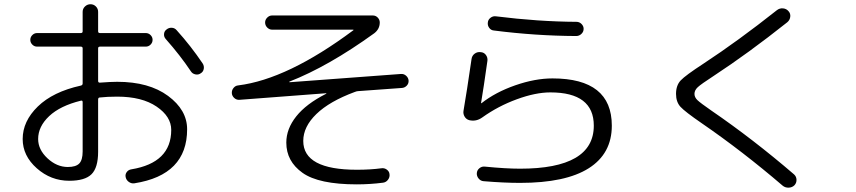

<svg xmlns="http://www.w3.org/2000/svg" viewBox="-20 -823 4040 906"><path d="M362 -348Q264 -324 212 -275Q160 -226 160 -167Q160 -117 204 -76Q248 -35 300 -35Q338 -35 354 -51.5Q370 -68 370 -108V-341Q370 -350 362 -348ZM307 30Q220 30 153.5 -29Q87 -88 87 -167Q87 -251 158.5 -320.5Q230 -390 361 -419Q370 -421 370 -429V-595Q370 -603 361 -603H155Q142 -603 132.5 -612.5Q123 -622 123 -635Q123 -648 132.5 -657.5Q142 -667 155 -667H361Q370 -667 370 -675V-767Q370 -782 381 -792.5Q392 -803 407 -803Q422 -803 432.5 -792.5Q443 -782 443 -767V-675Q443 -667 452 -667H668Q681 -667 690.5 -657.5Q700 -648 700 -635Q700 -622 690.5 -612.5Q681 -603 668 -603H452Q443 -603 443 -595V-441Q443 -433 451 -433Q503 -437 533 -437Q683 -437 773 -370.5Q863 -304 863 -213Q863 3 614 42Q600 44 588 35.5Q576 27 573 13Q570 0 578 -11Q586 -22 600 -24Q788 -55 788 -210Q788 -273 719 -320Q650 -367 533 -367Q486 -367 451 -363Q443 -363 443 -353V-107Q443 -32 412 -1Q381 30 307 30ZM814 -680Q880 -607 936 -524Q944 -512 941.5 -498Q939 -484 927 -477Q916 -469 902 -472Q888 -475 881 -486Q831 -561 762 -639Q753 -649 754 -662.5Q755 -676 766 -684Q777 -693 791 -692Q805 -691 814 -680Z M1110 -352Q1096 -351 1085.5 -360.5Q1075 -370 1074 -383Q1073 -397 1082 -408Q1091 -419 1104 -420Q1337 -449 1647 -680Q1648 -680 1648 -682Q1648 -683 1647 -683H1264Q1251 -683 1241 -693Q1231 -703 1231 -717Q1231 -730 1241 -740Q1251 -750 1264 -750H1739Q1753 -750 1762.5 -740Q1772 -730 1772 -717Q1772 -686 1746 -666Q1530 -510 1346 -438Q1345 -438 1345 -436Q1345 -435 1347 -435L1872 -474Q1886 -475 1896.5 -465.5Q1907 -456 1908 -443Q1909 -429 1899.5 -419Q1890 -409 1877 -408L1670 -393Q1664 -393 1654 -389Q1535 -345 1473 -285Q1411 -225 1411 -158Q1411 -22 1664 -22Q1728 -22 1780 -29Q1794 -31 1805.5 -22.5Q1817 -14 1818 -1Q1820 13 1811 25Q1802 37 1788 39Q1726 47 1664 47Q1484 47 1407.5 -7.5Q1331 -62 1331 -150Q1331 -215 1378 -274Q1425 -333 1518 -380Q1520 -380 1520 -382Q1520 -383 1518 -383Z M2194 -256Q2180 -260 2172.5 -272.5Q2165 -285 2167 -299Q2183 -392 2205 -544Q2207 -560 2219.5 -569.5Q2232 -579 2248 -577Q2264 -576 2273 -563.5Q2282 -551 2280 -536Q2262 -408 2250 -337V-336H2252Q2318 -388 2411.5 -420.5Q2505 -453 2587 -453Q2867 -453 2867 -230Q2867 -98 2758 -29Q2649 40 2434 40Q2358 40 2262 32Q2248 31 2238.5 19.5Q2229 8 2230 -6Q2231 -20 2242 -29Q2253 -38 2266 -37Q2366 -27 2434 -27Q2782 -27 2782 -230Q2782 -387 2577 -387Q2507 -387 2418.5 -354.5Q2330 -322 2256 -269Q2227 -248 2194 -256ZM2320 -746Q2520 -721 2700 -720Q2714 -720 2724 -710Q2734 -700 2734 -687Q2734 -673 2723.5 -663Q2713 -653 2699 -653Q2506 -654 2311 -679Q2297 -680 2288.5 -691.5Q2280 -703 2282 -717Q2283 -730 2294.5 -739Q2306 -748 2320 -746Z M3292 -241Q3212 -296 3191 -319Q3170 -342 3170 -380Q3170 -420 3192 -443.5Q3214 -467 3300 -523Q3463 -630 3646 -775Q3659 -785 3675 -783.5Q3691 -782 3701 -770Q3711 -759 3709 -743.5Q3707 -728 3695 -718Q3510 -571 3348 -465Q3288 -426 3272.5 -411.5Q3257 -397 3257 -380Q3257 -364 3271 -350.5Q3285 -337 3337 -301Q3534 -166 3727 0Q3738 10 3738.5 25Q3739 40 3729 51Q3718 62 3701.5 62.5Q3685 63 3673 53Q3484 -109 3292 -241Z"/></svg>

Font: Rounded Mplus 1c
Style: Regular
Weight: 400
Version: Version 1.059.20150529